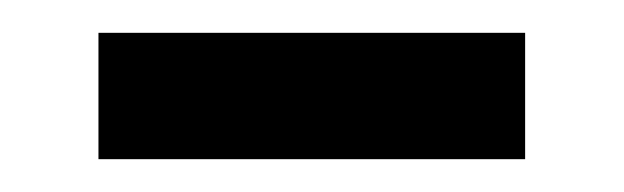

<svg xmlns="http://www.w3.org/2000/svg" viewBox="-20 -371 380 117"><path d="M40 -351H300V-274H40Z"/></svg>

Font: Noto Serif Sinhala
Style: Regular
Weight: 400
Designer: Jelle Bosma - Monotype Design Team
Foundry: Monotype Imaging Inc.
Version: Version 2.006